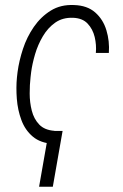

<svg xmlns="http://www.w3.org/2000/svg" viewBox="-20 -558 487 758"><path d="M194.8 -41.5 189.5 9.8Q139.6 6.8 109.4 -18.8Q79.1 -44.4 64.5 -84Q49.8 -123.5 46.4 -168.2Q43 -212.9 46.9 -252.4L49.3 -273.4Q55.2 -317.9 70.6 -364.7Q85.9 -411.6 113.5 -451.7Q141.1 -491.7 180.4 -516.1Q219.7 -540.5 272 -538.1Q324.2 -536.6 355.7 -509Q387.2 -481.4 400.1 -438.5Q413.1 -395.5 409.7 -349.1H358.4Q361.3 -380.4 353.8 -411.9Q346.2 -443.4 325.9 -464.8Q305.7 -486.3 268.6 -487.8Q227.5 -489.3 198.2 -468.8Q168.9 -448.2 149.2 -414.8Q129.4 -381.3 118.4 -343.8Q107.4 -306.2 103 -273.4L100.6 -252.9Q97.2 -223.6 97.2 -188.7Q97.2 -153.8 105.5 -121.1Q113.8 -88.4 134.8 -66.4Q155.8 -44.4 194.8 -41.5ZM227.1 -41 188.5 179.2H134.3L172.9 -41Z"/></svg>

Font: Roboto Condensed Light
Style: Italic
Weight: 300
Italic angle: -12°
Designer: Christian Robertson
Foundry: Google
Version: Version 3.0; 2020